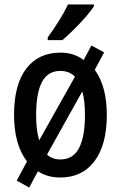

<svg xmlns="http://www.w3.org/2000/svg" viewBox="-20 -786 543 861"><path d="M459 -271Q459 -137 404 -63.5Q349 10 250 10Q193 10 150 -18L111 55L55 24L101 -62Q43 -138 43 -271Q43 -406 97.5 -478Q152 -550 252 -550Q311 -550 355 -517L390 -582L447 -551L405 -473Q459 -398 459 -271ZM142 -270Q142 -199 156 -157L316 -442Q291 -468 251 -468Q194 -468 168 -418Q142 -368 142 -270ZM361 -271Q361 -303 358 -329Q355 -355 349 -376L191 -93Q214 -71 251 -71Q308 -71 334.5 -122Q361 -173 361 -271ZM401 -757Q388 -737 363 -708.5Q338 -680 310 -652.5Q282 -625 260 -606H194V-618Q220 -654 244.5 -693Q269 -732 285 -766H401Z"/></svg>

Font: Noto Sans Condensed Medium
Style: Regular
Weight: 500
Width: 3
Designer: Monotype Design Team
Foundry: Monotype Imaging Inc.
Version: Version 2.013; ttfautohint (v1.8.4.7-5d5b)